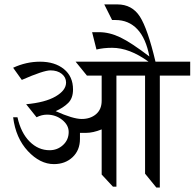

<svg xmlns="http://www.w3.org/2000/svg" viewBox="-20 -844 876 864"><path d="M835.9 -566.4V-503.9H699.2V0H683.6L632.8 -62.5V-503.9H503.9V-3.9H488.3L437.5 -58.6V-261.7Q398.4 -246.1 367.2 -246.1H339.8V-218.8Q339.8 -168 306.6 -136.7Q273.4 -105.5 222.7 -105.5Q160.2 -105.5 105.5 -164.1Q50.8 -222.7 39.1 -316.4H58.6Q74.2 -246.1 113.3 -207Q152.3 -168 203.1 -168Q238.3 -168 263.7 -191.4Q289.1 -214.8 289.1 -250Q289.1 -281.2 259.8 -304.7Q230.5 -328.1 191.4 -328.1Q168 -328.1 144.5 -316.4L97.7 -375Q183.6 -382.8 230.5 -410.2Q277.3 -437.5 277.3 -472.7Q277.3 -496.1 257.8 -511.7Q238.3 -527.3 207 -527.3Q175.8 -527.3 78.1 -484.4L39.1 -539.1Q97.7 -566.4 160.2 -566.4Q226.6 -566.4 267.6 -533.2Q308.6 -500 308.6 -441.4Q308.6 -402.3 287.1 -380.9Q265.6 -359.4 230.5 -343.8Q308.6 -308.6 347.7 -308.6Q386.7 -308.6 412.1 -330.1Q437.5 -351.6 437.5 -390.6V-503.9H371.1L320.3 -566.4H648.4Q562.5 -628.9 484.4 -628.9Q445.3 -628.9 414.1 -621.1L394.5 -699.2Q410.2 -699.2 425.8 -699.2Q472.7 -699.2 521.5 -675.8Q570.3 -652.3 652.3 -589.8Q636.7 -671.9 597.7 -712.9Q558.6 -753.9 500 -753.9Q492.2 -753.9 484.4 -753.9L449.2 -824.2H507.8Q574.2 -824.2 609.4 -769.5Q644.5 -714.8 679.7 -566.4Z"/></svg>

Font: 和音 by 宁静之雨，公众号njzyshare
Style: Regular
Weight: 400
Designer: Steve Matteson
Foundry: Ascender Corporation
Version: Version 6.00;June 8, 2018;FontCreator 11.0.0.2388 32-bit